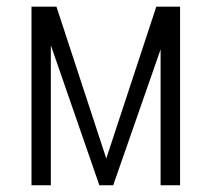

<svg xmlns="http://www.w3.org/2000/svg" viewBox="-20 -548 640 568"><path d="M294.4 -79.1 442.4 -528.3H512.7V0H455.1V-401.9L314.9 0H273.9L130.4 -414.1V0H73.2V-528.3H147Z"/></svg>

Font: Roboto Mono Light
Style: Regular
Weight: 300
Designer: Google
Version: Version 2.000985; 2015; ttfautohint (v1.3)